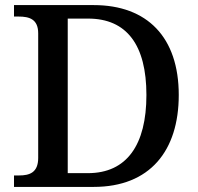

<svg xmlns="http://www.w3.org/2000/svg" viewBox="-20 -734 778 754"><path d="M35 0H348C569 0 682 -142 682 -361C682 -588 558 -714 348 -714H35V-669H53C95 -669 130 -659 130 -603V-114C130 -56 96 -45 55 -45H35ZM325 -54H246V-661H326C478 -661 555 -557 555 -361C555 -165 478 -54 325 -54Z"/></svg>

Font: Noto Serif Gurmukhi Medium
Style: Regular
Weight: 500
Designer: Vaibhav Singh and the Monotype Design Team
Foundry: Monotype Imaging Inc.
Version: Version 2.004